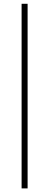

<svg xmlns="http://www.w3.org/2000/svg" viewBox="-20 -788 266 1040"><path d="M97 232.5V-767.5H129.5V232.5Z"/></svg>

Font: Newsreader Display Light
Style: Regular
Weight: 300
Designer: Hugues Gentile
Foundry: Production Type
Version: Version 1.001